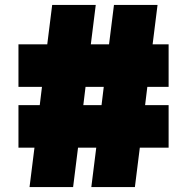

<svg xmlns="http://www.w3.org/2000/svg" viewBox="-20 -760 760 780"><path d="M100 0 120 -160H55V-333H141.5L150.5 -407H55V-580H172L192 -740H369L349 -580H423L443 -740H620L600 -580H665V-407H578.5L569.5 -333H665V-160H548L528 0H351L371 -160H297L277 0ZM318.5 -333H392.5L401.5 -407H327.5Z"/></svg>

Font: Encode Sans Expanded Black
Style: Regular
Weight: 900
Width: 7
Designer: Multiple Designers
Foundry: Impallari Type
Version: Version 3.000; ttfautohint (v1.8.3) -l 8 -r 50 -G 200 -x 14 